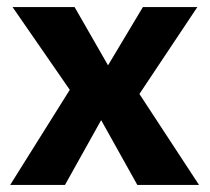

<svg xmlns="http://www.w3.org/2000/svg" viewBox="-20 -524 596 544"><path d="M15.6 -503.9H191.4L286.1 -338.9L384.8 -503.9H539.1L375 -257.8L543.9 0H369.1L266.6 -183.6L164.1 0H8.8L177.7 -269.5Z"/></svg>

Font: FreeUniversal
Style: Bold
Weight: 700
Version: Version 1.001 March 22, 2017